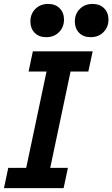

<svg xmlns="http://www.w3.org/2000/svg" viewBox="-39 -967 577 987"><path d="M-18.6 0 3.4 -104H95.7L200.2 -599.1H107.9L129.9 -703.1H437.5L415 -599.1H323.7L219.2 -104H310.1L288.1 0ZM198.7 -775.9Q161.1 -775.9 139.2 -798.3Q117.2 -820.8 117.2 -856.4Q117.2 -895.5 142.8 -921.1Q168.5 -946.8 208.5 -946.8Q245.6 -946.8 267.8 -924.3Q290 -901.9 290 -866.2Q290 -827.6 264.4 -801.8Q238.8 -775.9 198.7 -775.9ZM427.2 -775.9Q389.6 -775.9 367.7 -798.3Q345.7 -820.8 345.7 -856.4Q345.7 -895.5 371.3 -921.1Q397 -946.8 437 -946.8Q474.1 -946.8 496.3 -924.3Q518.6 -901.9 518.6 -866.2Q518.6 -827.6 492.9 -801.8Q467.3 -775.9 427.2 -775.9Z"/></svg>

Font: Schibsted Grotesk SemiBold
Style: Italic
Weight: 600
Italic angle: -12°
Designer: Bakken & Baeck AS, Henrik Kongsvoll
Foundry: Schibsted ASA
Version: Version 1.100;gftools[0.9.25]